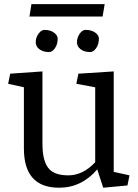

<svg xmlns="http://www.w3.org/2000/svg" viewBox="-20 -879 656 910"><path d="M93.3 -175.3V-465.3L18.6 -481.9L28.3 -529.8L181.2 -540.5V-196.8Q181.2 -120.1 208 -84Q234.9 -47.9 303.7 -47.9Q372.6 -47.9 431.2 -109.9V-465.3L341.8 -481.9L351.6 -529.8L519 -540.5V-64.5L593.8 -47.9L584 0L469.2 10.7L440.9 -76.2Q366.7 10.7 259.8 10.7Q93.3 10.7 93.3 -175.3ZM128.9 -859.4H476.1L466.3 -800.8H119.6ZM385.3 -737.3Q413.6 -737.3 431.2 -724.6Q448.7 -711.9 448.7 -696.3Q448.7 -668.9 435.5 -650.4Q422.4 -632.3 407.7 -632.3Q392.6 -632.3 381.3 -635.7Q370.1 -639.6 362.3 -645.5Q344.7 -658.7 344.7 -679.2Q344.7 -700.2 357.4 -718.8Q370.1 -737.3 385.3 -737.3ZM190.4 -737.3Q218.8 -737.3 236.3 -724.1Q253.4 -710.9 253.4 -696.3Q253.4 -669.4 240.7 -650.9Q228 -632.3 212.9 -632.3Q197.8 -632.3 186.5 -635.7Q175.3 -639.6 167 -645.5Q149.4 -658.2 149.4 -679.7Q149.4 -701.2 162.6 -719.2Q175.8 -737.3 190.4 -737.3Z"/></svg>

Font: NoticiaText-Regular
Style: Regular
Weight: 400
Designer: JM Sole
Foundry: JM Sole
Version: Version 1.003